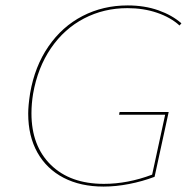

<svg xmlns="http://www.w3.org/2000/svg" viewBox="-20 -683 703 708"><path d="M102 -337Q96 -300 96 -265Q96 -145 167.5 -75Q239 -5 363 -5Q451 -5 541 -39L589 -260H419L421 -270H602L550 -31Q505 -14 456 -4.5Q407 5 362 5Q277 5 214.5 -27.5Q152 -60 118 -120.5Q84 -181 84 -264Q84 -294 91 -339Q108 -438 158.5 -511.5Q209 -585 284.5 -624Q360 -663 451 -663Q513 -663 564 -645Q615 -627 649 -597L642 -589Q609 -619 559 -636Q509 -653 450 -653Q363 -653 290 -615Q217 -577 168 -505.5Q119 -434 102 -337Z"/></svg>

Font: Ysabeau Hairline
Style: Italic
Weight: 100
Italic angle: -12°
Designer: Christian Thalmann (Catharsis Fonts)
Version: Version 0.003